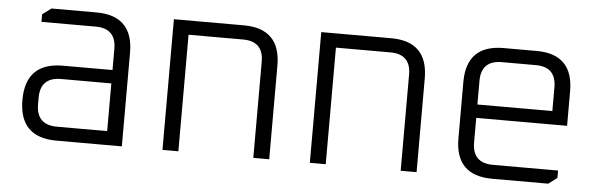

<svg xmlns="http://www.w3.org/2000/svg" viewBox="-40 -638 2360 758"><g transform="rotate(5 1140.0 -259.0)"><path d="M202 0Q54 0 54 -148.5Q54 -297 202 -297H398V-381Q398 -462 317 -462H102V-492L137 -518H315Q461 -518 461 -371V0ZM117 -137Q117 -55 199 -55H398V-244H199Q117 -244 117 -163Z M622 0V-518H899Q1045 -518 1045 -371V0H982V-381Q982 -462 901 -462H685V0Z M1206 0V-518H1483Q1629 -518 1629 -371V0H1566V-381Q1566 -462 1485 -462H1269V0Z M1782 -147V-371Q1782 -518 1929 -518H2059Q2205 -518 2205 -371V-234H1845V-137Q1845 -55 1927 -55H2185V-26L2151 0H1929Q1782 0 1782 -147ZM1845 -287H2142V-381Q2142 -462 2061 -462H1927Q1845 -462 1845 -381Z"/></g></svg>

Font: Oxanium ExtraLight Light
Style: Regular
Weight: 300
Version: Version 2.000